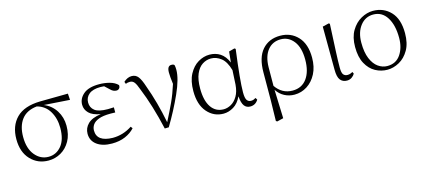

<svg xmlns="http://www.w3.org/2000/svg" viewBox="-56 -1008 3771 1696"><g transform="rotate(-15 1829.5 -159.5)"><path d="M277 14Q179 14 114 -54.5Q49 -123 49 -241Q49 -363 120.5 -435Q192 -507 338 -510L593 -513L597 -455L361 -471Q430 -443 469 -381.5Q508 -320 508 -243Q508 -161 475.5 -103.5Q443 -46 390.5 -16Q338 14 277 14ZM298 -475Q204 -465 158 -404.5Q112 -344 112 -245Q112 -139 162 -78.5Q212 -18 285 -18Q356 -18 403 -75Q450 -132 450 -239Q450 -325 411.5 -390Q373 -455 298 -475Z M857 14Q771 14 720 -23.5Q669 -61 669 -125Q669 -177 707 -214.5Q745 -252 827 -263Q755 -275 722 -308Q689 -341 689 -385Q689 -441 736 -481.5Q783 -522 880 -522Q930 -522 976 -509.5Q1022 -497 1049 -469Q1051 -450 1041 -439Q1031 -428 1016 -428Q986 -428 962 -453L919 -493L886 -495Q816 -495 780.5 -466Q745 -437 745 -390Q745 -344 780 -316.5Q815 -289 900 -289Q923 -289 954 -291V-244Q926 -245 911 -245Q842 -245 803 -230Q764 -215 747.5 -191Q731 -167 731 -138Q731 -36 876 -33Q971 -33 1053 -87L1066 -70Q1032 -32 979 -9Q926 14 857 14Z M1340 6Q1289 -218 1221 -384Q1203 -435 1187.5 -453.5Q1172 -472 1149 -472Q1125 -472 1110 -464L1102 -484Q1137 -517 1176 -517Q1213 -517 1235 -489Q1257 -461 1278 -396Q1338 -233 1375 -42Q1419 -127 1452 -198.5Q1485 -270 1512 -356Q1503 -425 1503 -462Q1503 -524 1543 -522Q1563 -522 1569 -511Q1573 -493 1573 -469Q1573 -387 1514 -256Q1455 -125 1377 5Z M1877 14Q1788 14 1728.5 -54.5Q1669 -123 1669 -247Q1669 -340 1701.5 -401Q1734 -462 1784.5 -492Q1835 -522 1889 -522Q1944 -522 1986.5 -494.5Q2029 -467 2055 -406L2065 -504L2117 -518L2127 -511Q2090 -230 2090 -123Q2090 -71 2103 -52Q2116 -33 2140 -33Q2154 -33 2164 -37Q2174 -41 2184 -47L2195 -29Q2169 14 2121 14Q2086 14 2066.5 -12Q2047 -38 2042 -100Q2014 -40 1969 -13Q1924 14 1877 14ZM2051 -337Q2028 -419 1985 -452.5Q1942 -486 1893 -486Q1851 -486 1814.5 -462.5Q1778 -439 1755.5 -387.5Q1733 -336 1733 -253Q1733 -143 1774 -83Q1815 -23 1888 -23Q1922 -23 1956 -42Q1990 -61 2014.5 -102Q2039 -143 2044 -207Z M2305 196 2309 5 2310 -246Q2310 -383 2371 -452.5Q2432 -522 2535 -522Q2633 -522 2696 -454.5Q2759 -387 2759 -262Q2759 -178 2727 -116Q2695 -54 2642 -20Q2589 14 2526 14Q2477 14 2435 -8Q2393 -30 2365 -73L2374 189L2316 203ZM2365 -109Q2393 -68 2431.5 -46.5Q2470 -25 2519 -25Q2603 -25 2649.5 -88.5Q2696 -152 2696 -261Q2696 -372 2649.5 -431Q2603 -490 2532 -490Q2457 -490 2412.5 -435Q2368 -380 2366 -281Z M3005 14Q2967 14 2945 -13Q2923 -40 2923 -109L2921 -502L2979 -516L2988 -510Q2980 -343 2976 -259Q2972 -175 2972 -114Q2972 -65 2985.5 -49Q2999 -33 3023 -33Q3038 -33 3049 -37.5Q3060 -42 3070 -47L3078 -30Q3069 -13 3050 0.5Q3031 14 3005 14Z M3376 14Q3318 14 3266.5 -14Q3215 -42 3182.5 -101.5Q3150 -161 3150 -254Q3150 -343 3185.5 -402.5Q3221 -462 3275 -492Q3329 -522 3384 -522Q3481 -522 3544.5 -455Q3608 -388 3608 -259Q3608 -166 3573 -105.5Q3538 -45 3484.5 -15.5Q3431 14 3376 14ZM3383 -18Q3463 -18 3505 -80Q3547 -142 3547 -232Q3547 -349 3502.5 -419.5Q3458 -490 3378 -490Q3305 -490 3259 -430.5Q3213 -371 3213 -276Q3213 -188 3237 -130.5Q3261 -73 3300 -45.5Q3339 -18 3383 -18Z"/></g></svg>

Font: Minh Nguyen ExtraLight
Style: Regular
Weight: 250
Designer: Ryoko NISHIZUKA 西塚涼子 (kana & ideographs); Frank Grießhammer (Latin, Greek & Cyrillic); Wenlong ZHANG 张文龙 (bopomofo); San
Foundry: Adobe
Version: Version 1.100;July 7, 2023;FontCreator 14.0.0.2814 64-bit